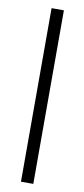

<svg xmlns="http://www.w3.org/2000/svg" viewBox="-88 -794 364 828"><g transform="rotate(10 94.5 -380.0)"><path d="M122 0H68V-760H122Z"/></g></svg>

Font: Noto Sans Sinhala UI ExtraCondensed Light
Style: Regular
Weight: 300
Width: 2
Designer: Jelle Bosma - Monotype Design Team
Foundry: Monotype Imaging Inc.
Version: Version 2.006; ttfautohint (v1.8.4.7-5d5b)